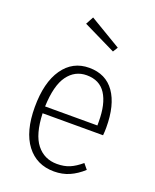

<svg xmlns="http://www.w3.org/2000/svg" viewBox="-145 -857 771 952"><g transform="rotate(20 240.5 -381.0)"><path d="M425 -241H106Q110 -131 150.5 -80Q191 -29 258 -29Q296 -29 324.5 -41Q353 -53 385 -80L408 -52Q374 -21 337.5 -5Q301 11 257 11Q165 11 112 -58.5Q59 -128 59 -257Q59 -387 109.5 -459.5Q160 -532 247 -532Q335 -532 381 -466.5Q427 -401 427 -282Q427 -261 425 -241ZM382 -297Q382 -391 349 -442Q316 -493 248 -493Q186 -493 148 -441Q110 -389 106 -277H382ZM179 -773 345 -674 329 -648 157 -732Z"/></g></svg>

Font: Fira Sans Condensed ExtraLight
Style: Regular
Weight: 275
Width: 3
Designer: Carrois Corporate & Edenspiekermann AG
Foundry: Carrois Corporate GbR & Edenspiekermann AG
Version: Version 4.203